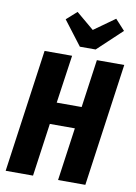

<svg xmlns="http://www.w3.org/2000/svg" viewBox="-100 -1002 756 1066"><g transform="rotate(10 277.5 -469.0)"><path d="M466.8 -938 521 -878.9 383.8 -750H294.9L190.9 -886.2L249 -938L349.1 -854ZM163.1 0H8.8L106 -692.9H261.2L222.2 -421.9H362.8L400.9 -692.9H555.2L458 0H304.2L346.2 -298.8H205.1Z"/></g></svg>

Font: Fira Sans Compressed
Style: Bold Italic
Weight: 700
Width: 3
Italic angle: -8°
Designer: Carrois Corporate & Edenspiekermann AG
Foundry: Carrois Corporate GbR & Edenspiekermann AG
Version: Version 4.203;PS 004.203;hotconv 1.0.88;makeotf.lib2.5.64775